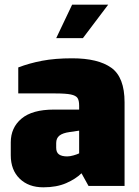

<svg xmlns="http://www.w3.org/2000/svg" viewBox="-20 -794 594 820"><path d="M26 -131V-186Q26 -249 72 -287.5Q118 -326 210 -326H318V-343Q318 -365 311 -375.5Q304 -386 282.5 -390.5Q261 -395 215 -395H58V-506Q105 -524 160 -534.5Q215 -545 288 -545Q399 -545 455.5 -504.5Q512 -464 512 -357V0H358L328 -54Q304 -30 263 -12Q222 6 165 6Q102 6 64 -31Q26 -68 26 -131ZM318 -139V-236L277 -230Q248 -226 234 -215Q220 -204 220 -183V-163Q220 -143 232 -134.5Q244 -126 267 -126Q279 -126 294.5 -130.5Q310 -135 318 -139ZM288 -774H442L334 -631H220Z"/></svg>

Font: Exo Black
Style: Regular
Weight: 900
Designer: Natanael Gama
Foundry: Natanael Gama
Version: Version 1.500; ttfautohint (v1.6)